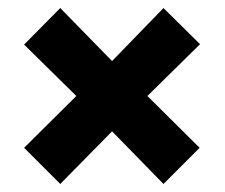

<svg xmlns="http://www.w3.org/2000/svg" viewBox="-20 -563 559 478"><path d="M259 -236 387 -105 477 -195 347 -324 478 -453 387 -543 259 -411 130 -543 40 -452 170 -324 40 -195 130 -105Z"/></svg>

Font: Noto Sans Gurmukhi Condensed Black
Style: Regular
Weight: 900
Width: 3
Designer: Jelle Bosma - Monotype Design Team
Foundry: Monotype Imaging Inc.
Version: Version 2.004